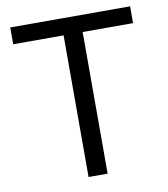

<svg xmlns="http://www.w3.org/2000/svg" viewBox="-79 -766 731 833"><g transform="rotate(-10 286.0 -349.0)"><path d="M244 0V-624H22V-698H550V-624H328V0Z"/></g></svg>

Font: Anuphan
Style: Regular
Weight: 400
Designer: Mike Abbink, Paul van der Laan, Pieter van Rosmalen, Mint Tantisuwanna
Foundry: Bold Monday; Cadson Demak
Version: Version 3.002;hotconv 1.0.109;makeotfexe 2.5.65596